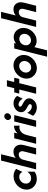

<svg xmlns="http://www.w3.org/2000/svg" viewBox="1348 -2055 915 3651"><g transform="rotate(-90 1805.5 -229.5)"><path d="M228.5 12.5Q172.2 12.5 126 -12.5Q79.9 -37.5 52.4 -81.9Q25 -126.4 25 -183.3Q25 -231.9 45.5 -276.4Q66 -320.8 101.4 -355.2Q136.8 -389.6 183 -409.4Q229.2 -429.2 280.6 -429.2Q323.6 -429.2 358.7 -416Q393.8 -402.8 420.1 -379.2L361.1 -259Q351.4 -286.8 327.1 -304.2Q302.8 -321.5 267.4 -321.5Q231.9 -321.5 202.8 -303.5Q173.6 -285.4 156.6 -256.6Q139.6 -227.8 139.6 -194.4Q139.6 -152.1 167.4 -124Q195.1 -95.8 241 -95.8Q287.5 -95.8 320.1 -120.1Q352.8 -144.4 366 -168.1V-30.6Q339.6 -9 303.8 1.7Q268.1 12.5 228.5 12.5Z M410.4 0 577.1 -666.7H697.9L628.5 -388.2Q677.8 -430.6 742.4 -430.6Q798.6 -430.6 831.6 -402.4Q864.6 -374.3 875 -330.2Q885.4 -286.1 872.9 -237.5L813.2 0H692.4L752.1 -236.1Q761.8 -273.6 746.2 -302.1Q730.6 -330.6 690.3 -330.6Q659 -330.6 631.6 -309.4Q604.2 -288.2 593.1 -243.1L531.2 0Z M896.5 0 1000.7 -416.7H1109L1093.1 -352.1Q1155.6 -420.8 1241 -420.8V-313.9Q1228.5 -318.1 1211.8 -318.1Q1161.1 -318.1 1120.8 -283Q1080.6 -247.9 1062.5 -175.7L1017.4 0Z M1217.4 0 1321.5 -416.7H1442.4L1338.2 0ZM1405.6 -477.1Q1381.9 -477.1 1365.3 -493.1Q1348.6 -509 1348.6 -534Q1348.6 -562.5 1370.5 -584.4Q1392.4 -606.2 1420.8 -606.2Q1445.1 -606.2 1461.5 -589.9Q1477.8 -573.6 1477.8 -549.3Q1477.8 -520.8 1455.9 -499Q1434 -477.1 1405.6 -477.1Z M1588.2 13.9Q1539.6 13.9 1495.5 -6.9Q1451.4 -27.8 1429.2 -59L1486.8 -168.1Q1502.8 -131.9 1537.2 -106.9Q1571.5 -81.9 1605.6 -81.9Q1626.4 -81.9 1638.5 -91.3Q1650.7 -100.7 1650.7 -116Q1650.7 -136.8 1622.9 -152.1L1570.1 -181.2Q1534.7 -201.4 1516 -226Q1497.2 -250.7 1497.2 -284.7Q1497.2 -322.9 1519.8 -355.9Q1542.4 -388.9 1580.6 -409.7Q1618.8 -430.6 1664.6 -430.6Q1709.7 -430.6 1749 -410.8Q1788.2 -391 1807.6 -361.1L1753.5 -256.2Q1736.1 -291 1705.6 -312.8Q1675 -334.7 1645.1 -334.7Q1625.7 -334.7 1614.2 -325.7Q1602.8 -316.7 1602.8 -302.8Q1602.8 -283.3 1627.1 -270.1L1675 -243.8Q1722.2 -218.1 1741.7 -193.1Q1761.1 -168.1 1761.1 -134.7Q1761.1 -95.8 1737.8 -61.8Q1714.6 -27.8 1675.3 -6.9Q1636.1 13.9 1588.2 13.9Z M1847.9 0 1928.5 -320.8H1850.7L1874.3 -416.7H1954.2L1988.9 -555.6H2105.6L2071.5 -416.7H2153.5L2129.9 -320.8H2049.3L1968.7 0Z M2335.4 13.9Q2281.2 13.9 2235.8 -11.5Q2190.3 -36.8 2163.2 -81.6Q2136.1 -126.4 2136.1 -183.3Q2136.1 -231.9 2156.2 -276.4Q2176.4 -320.8 2211.8 -355.6Q2247.2 -390.3 2292.4 -410.4Q2337.5 -430.6 2387.5 -430.6Q2444.4 -430.6 2489.2 -404.5Q2534 -378.5 2560.1 -334Q2586.1 -289.6 2586.1 -234.7Q2586.1 -186.1 2565.6 -141.3Q2545.1 -96.5 2510.1 -61.5Q2475 -26.4 2429.9 -6.2Q2384.7 13.9 2335.4 13.9ZM2347.9 -94.4Q2381.9 -94.4 2409.7 -112.5Q2437.5 -130.6 2454.5 -160.1Q2471.5 -189.6 2471.5 -222.2Q2471.5 -263.9 2444.4 -293.1Q2417.4 -322.2 2374.3 -322.2Q2341 -322.2 2312.8 -304.2Q2284.7 -286.1 2267.7 -256.9Q2250.7 -227.8 2250.7 -194.4Q2250.7 -152.1 2278.1 -123.3Q2305.6 -94.4 2347.9 -94.4Z M2552.8 208.3 2709 -416.7H2813.2L2804.2 -381.2Q2829.2 -401.4 2859.7 -413.9Q2890.3 -426.4 2925 -426.4Q2975 -426.4 3014.6 -401.7Q3054.2 -377.1 3077.1 -334.7Q3100 -292.4 3100 -238.9Q3100 -188.9 3079.9 -144.1Q3059.7 -99.3 3025.3 -64.6Q2991 -29.9 2947.2 -10.1Q2903.5 9.7 2856.2 9.7Q2784.7 9.7 2734.7 -32.6L2673.6 208.3ZM2865.3 -97.2Q2898.6 -97.2 2926.4 -114.9Q2954.2 -132.6 2970.8 -161.1Q2987.5 -189.6 2987.5 -222.2Q2987.5 -263.2 2960.8 -291.7Q2934 -320.1 2891.7 -320.1Q2858.3 -320.1 2830.6 -302.4Q2802.8 -284.7 2786.1 -256.2Q2769.4 -227.8 2769.4 -194.4Q2769.4 -152.8 2796.2 -125Q2822.9 -97.2 2865.3 -97.2Z M3118.8 0 3285.4 -666.7H3406.2L3336.8 -388.2Q3386.1 -430.6 3450.7 -430.6Q3506.9 -430.6 3539.9 -402.4Q3572.9 -374.3 3583.3 -330.2Q3593.8 -286.1 3581.2 -237.5L3521.5 0H3400.7L3460.4 -236.1Q3470.1 -273.6 3454.5 -302.1Q3438.9 -330.6 3398.6 -330.6Q3367.4 -330.6 3339.9 -309.4Q3312.5 -288.2 3301.4 -243.1L3239.6 0Z"/></g></svg>

Font: Afacad
Style: Bold Italic
Weight: 700
Italic angle: -14°
Designer: Kristian Moeller
Foundry: Dicotype
Version: Version 1.000; ttfautohint (v1.8.4.7-5d5b)